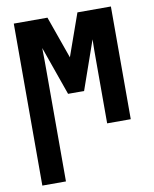

<svg xmlns="http://www.w3.org/2000/svg" viewBox="-87 -615 738 921"><g transform="rotate(-10 281.5 -154.5)"><path d="M44 240H159V-294C159 -333 159 -369 158 -410L242 -172H320L403 -409C402 -374 402 -343 402 -308V0H517V-549H354L281 -343L208 -549H44Z"/></g></svg>

Font: Noto Sans Mono SemiCondensed ExtraBold
Style: Regular
Weight: 800
Width: 4
Designer: Monotype Design Team
Foundry: Monotype Imaging Inc.
Version: Version 2.014